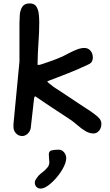

<svg xmlns="http://www.w3.org/2000/svg" viewBox="-20 -787 644 1125"><path d="M325 90Q342 90 355 105Q368 120 368 140Q368 162 352.5 192.5Q337 223 313 251.5Q289 280 263.5 299Q238 318 218 318Q204 318 194 308.5Q184 299 184 283Q184 272 191 262.5Q198 253 204 244Q216 232 231 220.5Q246 209 257.5 195Q269 181 269 164Q269 153 267.5 142.5Q266 132 266 118Q266 98 283 94Q300 90 325 90ZM110 10Q88 10 73.5 -6Q59 -22 59 -42V-61L94 -426V-652Q94 -673 96 -700Q98 -727 110.5 -747Q123 -767 154 -767Q182 -767 193.5 -748Q205 -729 207.5 -703Q210 -677 210 -657Q210 -599 205.5 -538.5Q201 -478 200 -407H212Q214 -407 230 -412.5Q246 -418 268 -425.5Q290 -433 311.5 -441.5Q333 -450 346 -456Q364 -465 386 -476.5Q408 -488 431 -497Q454 -506 474 -506Q497 -506 510.5 -489.5Q524 -473 524 -450Q524 -423 504 -412.5Q484 -402 464 -394Q454 -389 428.5 -378Q403 -367 371 -354.5Q339 -342 309 -330.5Q279 -319 258 -311V-308L263 -303Q270 -296 277.5 -291Q285 -286 292 -279Q307 -270 337 -250Q367 -230 401.5 -207Q436 -184 465.5 -164.5Q495 -145 508 -137Q521 -127 536 -116.5Q551 -106 562.5 -92.5Q574 -79 574 -61Q574 -37 560.5 -21Q547 -5 528 -5Q504 -5 480.5 -19Q457 -33 435.5 -52Q414 -71 395 -84Q385 -91 357.5 -109Q330 -127 296.5 -149Q263 -171 233.5 -191Q204 -211 188 -222H184L180 -213L160 -36Q156 -16 141.5 -3Q127 10 110 10Z"/></svg>

Font: Fuzzy Bubbles
Style: Bold
Weight: 700
Designer: Robert E. Leuschke
Foundry: Robert E. Leuschke
Version: Version 1.010; ttfautohint (v1.8.3)